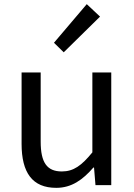

<svg xmlns="http://www.w3.org/2000/svg" viewBox="-20 -892 647 925"><path d="M251 13C325 13 379 -26 430 -85H433L440 0H516V-543H425V-158C373 -94 334 -66 278 -66C206 -66 176 -109 176 -210V-543H84V-199C84 -60 136 13 251 13ZM287 -640 462 -812 398 -872 240 -686Z"/></svg>

Font: Noto Sans Mono CJK SC
Style: Regular
Weight: 400
Designer: Ryoko NISHIZUKA 西塚涼子 (kana, bopomofo & ideographs); Paul D. Hunt (Latin, Greek & Cyrillic); Sandoll Communications 산돌커뮤니
Foundry: Adobe
Version: Version 2.004;hotconv 1.0.118;makeotfexe 2.5.65603